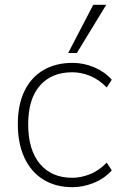

<svg xmlns="http://www.w3.org/2000/svg" viewBox="-20 -769 527 797"><path d="M281 8Q211 8 160 -23.5Q109 -55 81.5 -114Q54 -173 54 -254Q54 -335 82 -392Q110 -449 161 -478.5Q212 -508 281 -508Q328 -508 371.5 -489.5Q415 -471 444 -438L423 -406Q391 -439 354 -454Q317 -469 280 -469Q194 -469 145.5 -413.5Q97 -358 97 -253Q97 -147 145.5 -89Q194 -31 280 -31Q315 -31 352.5 -45.5Q390 -60 423 -94L444 -62Q414 -28 369.5 -10Q325 8 281 8ZM263 -549 367 -749H421L299 -549Z"/></svg>

Font: Mulish ExtraLight ExtraLight
Style: Regular
Weight: 250
Version: Version 3.603